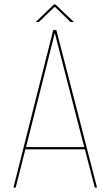

<svg xmlns="http://www.w3.org/2000/svg" viewBox="-20 -835 492 855"><path d="M224 -805 153 -737H139L220 -815H227L309 -737H294ZM358 -170H93L50 0H40L217 -701H231L412 0H402ZM224 -688 96 -180H355Z"/></svg>

Font: Bebas Neue Thin
Style: Regular
Weight: 200
Designer: Ryoichi Tsunekawa
Foundry: Ryoichi Tsunekawa
Version: Version 1.003;PS 001.003;hotconv 1.0.70;makeotf.lib2.5.58329